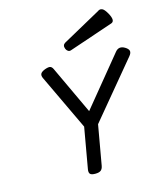

<svg xmlns="http://www.w3.org/2000/svg" viewBox="-119 -891 838 985"><g transform="rotate(-15 300.0 -399.0)"><path d="M528.8 -572.3 302.7 -296.4 326.2 -293.5 197.3 -568.8Q191.4 -581.5 182.4 -584.2Q173.3 -586.9 153.3 -579.6Q133.8 -571.8 129.4 -562Q125 -552.2 132.3 -537.6L281.2 -223.1H332L588.9 -532.2Q601.1 -546.9 598.9 -558.1Q596.7 -569.3 579.6 -579.6Q549.3 -597.7 528.8 -572.3ZM272.9 -251.5 233.4 -26.9Q230.5 -9.8 237.3 -2.4Q244.1 4.9 264.2 4.9H265.1Q284.7 4.9 294.2 -2.4Q303.7 -9.8 306.6 -26.9L346.2 -251.5ZM290 -685.1Q272.9 -675.3 280.8 -654.8Q284.2 -646 291.5 -641.1Q298.8 -636.2 307.6 -639.2L542.5 -718.8Q566.9 -727.1 542.5 -771Q528.3 -796.4 516.4 -801.3Q504.4 -806.2 493.2 -797.4Z"/></g></svg>

Font: Courier Prime Code
Style: Italic
Weight: 400
Italic angle: -10°
Designer: Alan Dague-Greene
Foundry: Quote-Unquote Apps
Version: Version 3.18